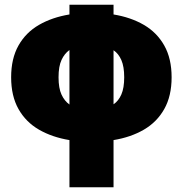

<svg xmlns="http://www.w3.org/2000/svg" viewBox="-20 -586 771 810"><path d="M273 204V5Q200 -7 144.5 -39Q89 -71 58 -126Q27 -181 27 -260Q27 -339 58 -394Q89 -449 144.5 -481Q200 -513 273 -525V-566H459V-525Q532 -513 587 -481Q642 -449 673 -394Q704 -339 704 -260Q704 -181 673 -126Q642 -71 587 -39Q532 -7 459 5V204ZM227 -260Q227 -214 239.5 -187Q252 -160 273 -145V-375Q252 -360 239.5 -333Q227 -306 227 -260ZM504 -260Q504 -305 492 -332.5Q480 -360 459 -374V-146Q480 -160 492 -187.5Q504 -215 504 -260Z"/></svg>

Font: Murecho Black
Style: Regular
Weight: 900
Designer: Neil Summerour
Foundry: Positype
Version: Version 1.010; ttfautohint (v1.8.3)